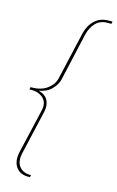

<svg xmlns="http://www.w3.org/2000/svg" viewBox="-136 -794 622 1018"><g transform="rotate(15 174.5 -285.0)"><path d="M128 170Q84 170 62 138.5Q40 107 52 54L108 -188Q118 -232 92.5 -256Q67 -280 23 -279H16L19 -292H26Q77 -292 110 -316.5Q143 -341 151 -376L211 -638Q222 -684 252 -712Q282 -740 328 -740H349L346 -727H325Q285 -727 260.5 -701.5Q236 -676 226 -634L167 -373Q161 -346 135 -319Q109 -292 66 -285Q103 -275 117 -248.5Q131 -222 123 -185L67 58Q57 104 76 130Q95 156 132 158H142L139 170Z"/></g></svg>

Font: Kantumruy Pro Thin
Style: Italic
Weight: 250
Italic angle: -13°
Version: Version 1.002